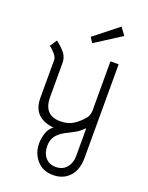

<svg xmlns="http://www.w3.org/2000/svg" viewBox="-182 -816 918 1191"><g transform="rotate(20 277.0 -220.5)"><path d="M443 -677 271 -567 249 -601 407 -726ZM30 -462 60 -508Q99 -478 119.5 -451.5Q140 -425 140 -389V-164Q140 -44 250 -44Q298 -44 332.5 -64.5Q367 -85 401 -126Q414 -144 416 -171V-500H470V117Q470 197 429 241Q388 285 322 285Q253 285 213.5 239Q174 193 174 129Q174 93 186.5 58.5Q199 24 224 7Q85 -7 85 -138V-389Q85 -406 66.5 -427.5Q48 -449 30 -462ZM417 -59 406 -49Q380 -24 353 -11L303 15Q264 36 245.5 62Q227 88 227 127Q227 174 252 203Q277 232 321 232Q365 232 391 201.5Q417 171 417 121Z"/></g></svg>

Font: Bellota
Style: Regular
Weight: 400
Designer: Kemie Guaida
Foundry: Kemie Guaida
Version: Version 1.000;PS 002.000;hotconv 1.0.70;makeotf.lib2.5.58329